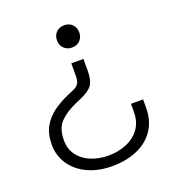

<svg xmlns="http://www.w3.org/2000/svg" viewBox="-131 -603 842 923"><g transform="rotate(-20 290.5 -142.0)"><path d="M287 216Q216 216 162 190.5Q108 165 78 120.5Q48 76 48 20Q48 -35 69 -72Q90 -109 125 -134.5Q160 -160 202 -178L234 -192Q254 -200 262 -213.5Q270 -227 270 -252V-316H332V-253Q332 -209 317 -185.5Q302 -162 259 -143L227 -129Q174 -106 142 -74Q110 -42 110 20Q110 65 134 97Q158 129 198.5 145.5Q239 162 287 162Q336 162 378.5 145Q421 128 447 93Q473 58 473 6V-35H535V7Q535 74 503 121Q471 168 415 192Q359 216 287 216ZM300 -500Q325 -500 341 -484Q357 -468 357 -443Q357 -418 341 -402Q325 -386 300 -386Q275 -386 259 -402Q243 -418 243 -443Q243 -468 259 -484Q275 -500 300 -500Z"/></g></svg>

Font: Space Grotesk Variable Light
Style: Regular
Weight: 300
Designer: Florian Karsten
Foundry: Florian Karsten
Version: Version 2.000